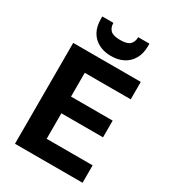

<svg xmlns="http://www.w3.org/2000/svg" viewBox="-219 -1039 1033 1154"><g transform="rotate(30 298.0 -462.5)"><path d="M72 0V-700H541V-579H222V-414H511V-298H222V-121H541V0ZM307 -745Q258 -745 221 -764.5Q184 -784 164 -820Q144 -856 144 -907V-925H221Q221 -893 239.5 -874.5Q258 -856 307 -856Q356 -856 374.5 -874.5Q393 -893 393 -925H471V-907Q471 -856 450 -819.5Q429 -783 392.5 -764Q356 -745 307 -745Z"/></g></svg>

Font: DM Sans 10pt Black
Style: Regular
Weight: 900
Version: Version 4.004;gftools[0.9.30]